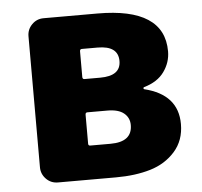

<svg xmlns="http://www.w3.org/2000/svg" viewBox="-45 -616 697 663"><g transform="rotate(-5 303.0 -284.5)"><path d="M129.9 0Q105.5 0 88.9 -17.1Q72.3 -34.2 72.3 -57.6V-511.7Q72.3 -535.2 88.9 -552.2Q105.5 -569.3 129.9 -569.3H316.4Q547.9 -569.3 547.9 -418Q547.9 -379.9 524.9 -347.7Q502 -315.4 454.1 -301.8Q452.1 -300.8 452.1 -298.3Q452.1 -295.9 454.1 -294.9Q570.3 -266.6 570.3 -164.1Q570.3 -107.4 536.6 -69.3Q502.9 -31.2 450.7 -15.6Q398.4 0 331.1 0ZM245.1 -355.5Q245.1 -347.7 252 -347.7H306.6Q377.9 -347.7 377.9 -399.4Q377.9 -452.1 306.6 -452.1H252Q245.1 -452.1 245.1 -444.3ZM245.1 -124Q245.1 -117.2 252 -117.2H322.3Q397.5 -117.2 397.5 -175.8Q397.5 -201.2 378.4 -216.8Q359.4 -232.4 321.3 -232.4H252Q245.1 -232.4 245.1 -224.6Z"/></g></svg>

Font: Gen Jyuu Gothic Heavy
Style: Bold
Weight: 900
Designer: [Source Han Sans]
Ryoko NISHIZUKA  (kana & ideographs); Paul D. Hunt (Latin, Greek & Cyrillic); Wenlong ZHANG  (bopomofo
Version: Version 1.002.20150607